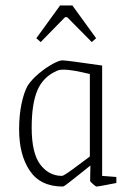

<svg xmlns="http://www.w3.org/2000/svg" viewBox="-20 -673 477 703"><path d="M50 -199Q50 -250 58.5 -291.5Q67 -333 81 -359Q97 -383 123 -404.5Q149 -426 173 -439Q197 -452 208 -452Q224 -452 354 -433V-29L406 -25V-3Q341 10 333 10Q331 10 320.5 1Q310 -8 310 -11L311 -67L276 -39Q269 -34 242 -12Q215 10 210 10Q128 10 89 -48Q50 -106 50 -199ZM309 -100V-402Q243 -418 214 -418Q197 -418 189 -414Q138 -392 117 -342.5Q96 -293 96 -206Q96 -112 127.5 -70.5Q159 -29 207 -29Q213 -29 246.5 -53.5Q280 -78 309 -100ZM113 -533 200 -653H245L332 -533L316 -519L226 -610H218L129 -519Z"/></svg>

Font: Grenze ExtraLight
Style: Regular
Weight: 275
Designer: Renata Polastri
Foundry: Omnibus-Type
Version: Version 1.002; ttfautohint (v1.8)